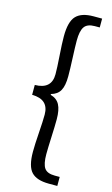

<svg xmlns="http://www.w3.org/2000/svg" viewBox="-143 -843 624 1065"><g transform="rotate(15 169.0 -310.5)"><path d="M254.9 169.9Q185.5 169.9 154.8 137.7Q124 105.5 124 21.5Q124 -19.5 128.9 -88.4Q133.8 -157.2 133.8 -194.3Q133.8 -281.2 38.1 -282.2V-338.9Q133.8 -339.8 133.8 -425.8Q133.8 -462.9 128.9 -531.7Q124 -600.6 124 -641.6Q124 -725.6 154.8 -758.3Q185.5 -791 254.9 -791H303.7V-740.2H275.4Q232.4 -740.2 215.8 -716.3Q199.2 -692.4 199.2 -636.7Q199.2 -603.5 202.1 -538.6Q205.1 -473.6 205.1 -433.6Q205.1 -378.9 189.5 -351.1Q173.8 -323.2 137.7 -313.5V-308.6Q173.8 -298.8 189.5 -269.5Q205.1 -240.2 205.1 -186.5Q205.1 -147.5 202.1 -82.5Q199.2 -17.6 199.2 15.6Q199.2 71.3 215.3 94.7Q231.4 118.2 275.4 118.2H303.7V169.9Z"/></g></svg>

Font: Bpmf Zihi Sans Regular
Style: Regular
Weight: 400
Foundry: But Ko
Version: Version 1.320